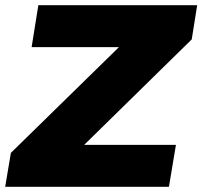

<svg xmlns="http://www.w3.org/2000/svg" viewBox="-39 -721 781 741"><path d="M722 -701 701 -569 286 -162H640L613 0H-19L3 -131L420 -539H83L109 -701Z"/></svg>

Font: Gontserrat ExtraBold
Style: Italic
Weight: 800
Italic angle: -11.3°
Designer: Julieta Ulanovsky
Foundry: Julieta Ulanovsky
Version: Version 6.001